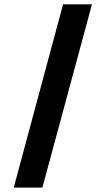

<svg xmlns="http://www.w3.org/2000/svg" viewBox="-20 -786 484 880"><path d="M269 -766.1H401.4L174.3 73.7H43Z"/></svg>

Font: Goblin One
Style: Regular
Weight: 400
Designer: Riccardo De Franceschi
Foundry: Sorkin Type Co.
Version: Version 1.001